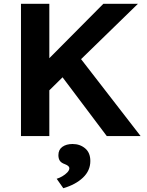

<svg xmlns="http://www.w3.org/2000/svg" viewBox="-20 -720 778 1016"><path d="M91 0V-700H241V-412L527 -700H710L409 -407L724 0H545L311 -311L241 -242V0ZM315 276 280 226Q294 222 309.5 213Q325 204 336 192.5Q347 181 347 170Q347 158 324 149Q304 142 296.5 130.5Q289 119 289 101Q289 72 310 57Q331 42 364 42Q403 42 430.5 65Q458 88 458 132Q458 183 419 220Q380 257 315 276Z"/></svg>

Font: Readex Pro SemiBold
Style: Regular
Weight: 600
Designer: Bonnie Shaver-Troup, Thomas Jockin
Foundry: Lexend
Version: Version 1.204; ttfautohint (v1.8.4.7-5d5b)